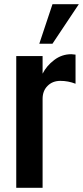

<svg xmlns="http://www.w3.org/2000/svg" viewBox="-20 -891 394 911"><path d="M57.1 0V-625H182.1V-541.5Q201.2 -579.1 237.3 -606.4Q273.4 -633.8 318.4 -633.8Q319.8 -633.8 338.4 -631.8V-493.7Q303.7 -507.3 266.6 -507.3Q229.5 -507.3 206.1 -483.9Q182.1 -460.4 182.1 -421.9V0ZM166.5 -683.6 229 -871.1H354L229 -683.6Z"/></svg>

Font: Oswald-Regular
Style: Regular
Weight: 400
Designer: vernon adams
Foundry: vernon adams
Version: Version 2.002; ttfautohint (v0.92.18-e454-dirty) -l 8 -r 50 